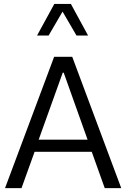

<svg xmlns="http://www.w3.org/2000/svg" viewBox="-20 -969 650 989"><path d="M158.2 -187 90.8 0H5.9L258.8 -676.3H352.1L604.5 0H519.5L452.6 -187ZM303.2 -594.7 179.2 -249.5H431.2L308.1 -594.7ZM433.6 -786.1H374L302.2 -909.2L230.5 -786.1H170.9L259.8 -948.7H345.2Z"/></svg>

Font: Estedad-FD Regular
Style: FD-Regular
Weight: 400
Designer: Amin Abedi
Version: Version 7.3